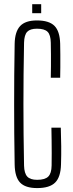

<svg xmlns="http://www.w3.org/2000/svg" viewBox="-20 -904 355 930"><path d="M160 7Q102.5 7 77.2 -19.8Q52 -46.5 51 -107.5Q49.5 -185.5 49 -257.2Q48.5 -329 48.5 -399.5Q48.5 -470 49 -542Q49.5 -614 51 -691.5Q52 -750 77.2 -777.5Q102.5 -805 159 -805Q217.5 -805 243.8 -778.8Q270 -752.5 271.5 -691.5Q272 -671.5 272.2 -640.2Q272.5 -609 272.2 -578Q272 -547 271.5 -527.5H226Q226.5 -555 226.8 -583.5Q227 -612 226.8 -640.8Q226.5 -669.5 226 -697Q225.5 -735 210.5 -750Q195.5 -765 159 -765Q126 -765 111.8 -750Q97.5 -735 96.5 -697Q95 -617 94.2 -544Q93.5 -471 93.5 -399.8Q93.5 -328.5 94.2 -255Q95 -181.5 96.5 -102Q97.5 -64.5 112 -48.8Q126.5 -33 160 -33Q198 -33 213.8 -48.8Q229.5 -64.5 230 -102Q230.5 -131.5 230.5 -162.8Q230.5 -194 230 -225Q229.5 -256 229 -285.5H274.5Q276 -238.5 276.5 -196.5Q277 -154.5 275.5 -107.5Q274 -46.5 247.2 -19.8Q220.5 7 160 7ZM136 -840V-883.5H179.5V-840Z"/></svg>

Font: Big Shoulders Display Thin Light
Style: Regular
Weight: 300
Version: Version 2.002